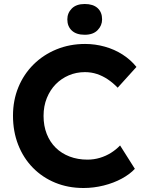

<svg xmlns="http://www.w3.org/2000/svg" viewBox="-20 -931 729 961"><path d="M45 -352Q45 -429 72 -494.5Q99 -560 148 -608.5Q197 -657 263 -684Q329 -711 406 -711Q456 -711 504.5 -697.5Q553 -684 593.5 -658Q634 -632 663 -596L569 -492Q546 -516 520 -533.5Q494 -551 465.5 -560.5Q437 -570 405 -570Q362 -570 324.5 -554Q287 -538 259 -509.5Q231 -481 214.5 -440.5Q198 -400 198 -351Q198 -301 214 -260.5Q230 -220 259 -191.5Q288 -163 328.5 -147.5Q369 -132 418 -132Q450 -132 480 -141Q510 -150 535.5 -166Q561 -182 581 -203L655 -86Q630 -59 589.5 -37Q549 -15 499 -2.5Q449 10 398 10Q321 10 256.5 -16.5Q192 -43 144.5 -91.5Q97 -140 71 -206.5Q45 -273 45 -352ZM317 -834Q317 -866 339.5 -888.5Q362 -911 404 -911Q446 -911 468.5 -890.5Q491 -870 491 -834Q491 -803 468.5 -780Q446 -757 404 -757Q362 -757 339.5 -778Q317 -799 317 -834Z"/></svg>

Font: Mach SemiBold
Style: Regular
Weight: 600
Version: Version 1.002